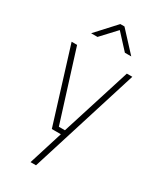

<svg xmlns="http://www.w3.org/2000/svg" viewBox="-236 -813 944 1123"><g transform="rotate(30 235.5 -251.0)"><path d="M175 230 247 0H186L31 -500H68L215 -32H256L404 -500H441L212 230ZM105 -600 226 -732H254L376 -600H333L241 -700L148 -600Z"/></g></svg>

Font: TitilliumWeb ExtraLight
Style: Regular
Weight: 400
Designer: Mohamed Gaber, Accademia di Belle Arti di Urbino and others
Foundry: Kief Type Foundry, Accademia di Belle Arti di Urbino and others
Version: Version 3.000; ttfautohint (v1.8.2)